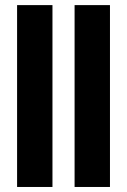

<svg xmlns="http://www.w3.org/2000/svg" viewBox="-20 -743 505 763"><path d="M417 -722.7H276.4V0H417ZM188.5 -722.7H47.9V0H188.5Z"/></svg>

Font: Giphurs SC
Style: Regular
Weight: 400
Version: Version 0.920